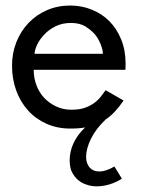

<svg xmlns="http://www.w3.org/2000/svg" viewBox="-20 -442 500 678"><path d="M321 216Q302.5 216 285.5 210Q251 199 234 165.5Q226.5 150.5 226 125Q226 60.5 280.5 8Q260 12 228 12Q182.5 12 144.2 -5Q106 -22 79 -52Q52 -82 37.2 -122.5Q22.5 -163 22.5 -210Q22.5 -255 38 -293.8Q53.5 -332.5 81 -361.2Q108.5 -390 146.2 -406.2Q184 -422.5 228 -422.5Q268 -422.5 304 -408Q377 -378.5 408 -302.5Q423.5 -264.5 423.5 -217Q423.5 -199.5 423 -195.5H99Q99 -166.5 108.8 -140.8Q118.5 -115 136.2 -96.2Q154 -77.5 178.5 -66Q203 -54.5 232 -54.5Q260 -54.5 279.2 -61.2Q298.5 -68 312.5 -78.2Q326.5 -88.5 336 -100.8Q345.5 -113 353 -123.5L416.5 -87Q384.5 -40.5 353.5 -20.5Q319 12 301.5 47.5Q284 83 284 112.5Q284.5 136 296.8 149.8Q309 163.5 330.5 163.5Q354 163.5 384 146L410.5 189Q367 216 321 216ZM343.5 -252Q343 -272 329 -299.8Q315 -327.5 282 -348.5Q261 -361 231 -361Q199.5 -361 175.8 -349Q152 -337 135.8 -319.5Q119.5 -302 111 -283.8Q102.5 -265.5 102 -252Z"/></svg>

Font: Lucymar Sans
Style: Regular
Weight: 400
Foundry: The League of Moveable Type (original font) / Main changes by Cristiano Sobral with portions from Mirco Monsees
Version: Version 2.001;August 30, 2020;FontCreator 13.0.0.2681 64-bit